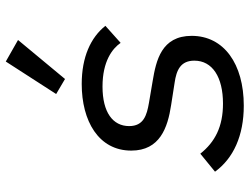

<svg xmlns="http://www.w3.org/2000/svg" viewBox="-116 -704 833 640"><g transform="rotate(-90 300.0 -384.5)"><path d="M267.4 12.1C406.2 12.1 500 -54 500 -161.6C500 -262.4 417.6 -280.2 350.1 -291.5L276.6 -304C235.4 -311.1 199.2 -321.7 199.2 -370C199.2 -424.4 245 -458.8 331 -458.8C415.5 -458.8 457.7 -425.8 476.6 -398.4L533.4 -449.2C494.7 -497.9 429.7 -528.1 339.5 -528.1C216.6 -528.1 117.5 -472.3 117.5 -362.9C117.5 -267.4 194.2 -241.5 269.2 -230.1L344.1 -218.4C385.3 -212.4 417.3 -198.9 417.3 -152.7C417.3 -92.7 362.9 -57.2 274.1 -57.2C197.8 -57.2 146.3 -83.5 107.2 -132.8L47.2 -83.8C91.6 -22.7 166.9 12.1 267.4 12.1ZM306.1 -613.3 356.2 -583.8 486.2 -740.4 414.4 -781.2Z"/></g></svg>

Font: Margiela Mono Italic Text It
Style: Regular
Weight: 400
Designer: Mike Abbink, Paul van der Laan, Pieter van Rosmalen
Foundry: Bold Monday
Version: Version 2.003 2021